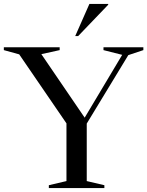

<svg xmlns="http://www.w3.org/2000/svg" viewBox="-32 -955 748 975"><path d="M65.5 -679 -12.5 -700.5V-715H271V-700.5L178 -680L398 -357.5L588.5 -676.5L493.5 -700.5V-715H696V-700.5L619.5 -675L408.5 -327.5V-35.5L498 -14.5V0H216V-14.5L305.5 -35.5V-328.5ZM350 -772 422 -935H517.5V-931L365 -772Z"/></svg>

Font: Newsreader 72pt
Style: Regular
Weight: 400
Designer: Hugues Gentile
Foundry: Production Type
Version: Version 1.003; ttfautohint (v1.8.3)